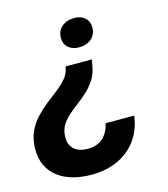

<svg xmlns="http://www.w3.org/2000/svg" viewBox="-132 -631 801 918"><g transform="rotate(-15 268.5 -171.5)"><path d="M351.1 -331.1 346 -302Q339.4 -263 321.4 -234.6Q303.4 -206.3 279.4 -184.1Q255.3 -161.9 230.2 -143.2Q205.1 -124.6 183.2 -105.2Q161.3 -85.9 147.3 -62.4Q133.3 -38.9 132 -6.4Q131 20 141.9 38.8Q152.7 57.6 173.3 67.3Q193.9 77 221.3 77Q269.7 77 298 51.2Q326.3 25.4 335.6 -19.1H477.3Q468.1 50.9 431.5 100.3Q394.9 149.7 337.6 175.6Q280.4 201.4 209.1 201.4Q159.7 201.4 117.4 190Q75 178.6 43.1 154.5Q11.3 130.4 -5.9 93.3Q-23 56.1 -21.3 5.7Q-19.3 -40.1 -2.9 -74.7Q13.4 -109.3 38.8 -136.2Q64.1 -163.1 92.8 -185.6Q121.4 -208.1 148.4 -229Q175.3 -249.9 194.4 -272Q213.6 -294.1 219.3 -321.4L221.4 -331.1ZM320.7 -544Q353.7 -544 373.5 -526.1Q393.3 -508.3 393.3 -478.9Q393.3 -444.1 369.4 -423.3Q345.6 -402.4 307.3 -402.4Q275 -402.4 254.9 -420.3Q234.7 -438.1 234.7 -467.6Q234.7 -503 258.7 -523.5Q282.7 -544 320.7 -544Z"/></g></svg>

Font: Mona Sans ExtraLight
Style: Italic
Weight: 200
Italic angle: -11.6951°
Designer: Deni Anggara
Foundry: GitHub
Version: Version 2.000